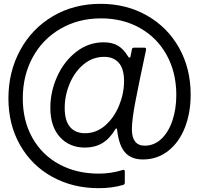

<svg xmlns="http://www.w3.org/2000/svg" viewBox="-20 -794 1040 1003"><path d="M24 -280Q24 -419 85.5 -532Q147 -645 256.5 -709.5Q366 -774 506 -774Q640 -774 747.5 -713Q855 -652 915.5 -544Q976 -436 976 -300Q976 -205 946 -128Q916 -51 859 -6Q802 39 726 39Q666 39 633.5 2.5Q601 -34 592 -115Q591 -122 588 -123Q585 -124 582 -118Q553 -69 514 -46Q475 -23 424 -23Q343 -23 293 -78Q243 -133 243 -231Q243 -315 278.5 -394Q314 -473 378 -523Q442 -573 522 -573Q565 -573 595 -556Q625 -539 649 -499Q652 -493 656 -493Q661 -493 662 -500L669 -536Q671 -545 680 -545H734Q745 -545 743 -534Q705 -356 687 -262Q669 -168 669 -118Q669 -76 686 -54.5Q703 -33 736 -33Q785 -33 822.5 -68Q860 -103 880.5 -163.5Q901 -224 901 -298Q901 -415 851 -506Q801 -597 711.5 -647.5Q622 -698 508 -698Q389 -698 295.5 -643.5Q202 -589 150.5 -494Q99 -399 99 -280Q99 -163 149.5 -73.5Q200 16 290 64.5Q380 113 496 113Q561 113 621 94L625 93Q632 93 632 102V160Q632 169 623 172Q567 189 495 189Q361 189 253.5 130Q146 71 85 -36Q24 -143 24 -280ZM628 -370Q628 -435 600.5 -466Q573 -497 524 -497Q464 -497 417 -458Q370 -419 344 -357Q318 -295 318 -230Q318 -163 346 -130.5Q374 -98 424 -98Q483 -98 529.5 -138.5Q576 -179 602 -242.5Q628 -306 628 -370Z"/></svg>

Font: Open Sauce Two
Style: Regular
Weight: 400
Designer: Alfredo Marco Pradil
Foundry: Creative Sauce Fz LLC
Version: Version 1.477